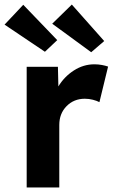

<svg xmlns="http://www.w3.org/2000/svg" viewBox="-46 -822 504 842"><path d="M71 0V-529H208L210 -443Q236 -486 278 -513Q320 -540 368 -540Q385 -540 401 -537Q417 -534 428 -530L390 -374Q379 -380 361.5 -384.5Q344 -389 326 -389Q278 -389 246 -356.5Q214 -324 214 -274V0ZM354 -593 183 -718 269 -802 411 -642ZM151 -595 -26 -714 56 -801 205 -646Z"/></svg>

Font: Lexend Deca SemiBold
Style: Regular
Weight: 600
Designer: Bonnie Shaver-Troup, Thomas Jockin
Foundry: Lexend
Version: Version 1.008; ttfautohint (v1.8.4.7-5d5b)